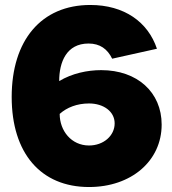

<svg xmlns="http://www.w3.org/2000/svg" viewBox="-20 -736 692 772"><path d="M611 -540C575 -648 479 -716 343 -716C146 -716 27 -574 27 -346C27 -120 144 16 338 16C508 16 630 -89 630 -235C630 -365 532 -454 387 -454C331 -454 270 -441 218 -410C218 -486 247 -561 336 -561C382 -561 412 -539 431 -500ZM220 -278C249 -304 290 -320 338 -320C396 -320 441 -288 441 -240C441 -190 396 -151 338 -151C267 -151 220 -210 220 -278Z"/></svg>

Font: Fixel Display Black
Style: Regular
Weight: 900
Designer: AlfaBravo + MacPaw
Foundry: Kyrylo Tkachov, Marchela Mozhyna, Serhii Makarenko, Maria Weinstein, Zakhar Kryvoshyya
Version: Version 1.211